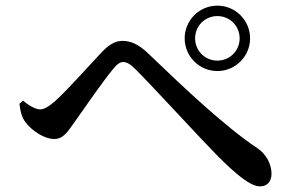

<svg xmlns="http://www.w3.org/2000/svg" viewBox="-20 -718 1040 681"><path d="M751 -466C815 -466 867 -518 867 -582C867 -646 815 -698 751 -698C687 -698 635 -646 635 -582C635 -518 687 -466 751 -466ZM751 -661C795 -661 830 -626 830 -582C830 -538 795 -503 751 -503C707 -503 672 -538 672 -582C672 -626 707 -661 751 -661ZM70 -285C94 -253 138 -225 172 -225C205 -225 220 -251 243 -283C276 -330 349 -435 381 -473C396 -492 407 -498 417 -498C429 -498 442 -491 461 -472C526 -407 684 -234 746 -171C819 -97 869 -57 902 -57C928 -57 943 -74 943 -102C943 -136 924 -172 892 -193C782 -266 636 -403 504 -530C471 -561 444 -573 414 -573C386 -573 364 -557 341 -533C309 -500 223 -402 175 -359C152 -339 136 -330 122 -330C108 -330 84 -342 62 -361L49 -350C52 -323 57 -302 70 -285Z"/></svg>

Font: Source Han Serif CN SemiBold
Style: Regular
Weight: 600
Designer: Ryoko NISHIZUKA 西塚涼子 (kana & ideographs); Frank Grießhammer (Latin, Greek & Cyrillic); Wenlong ZHANG 张文龙 (bopomofo); San
Foundry: Adobe Systems Incorporated
Version: Version 1.000;PS 1;hotconv 16.6.53;makeotf.lib2.5.65590